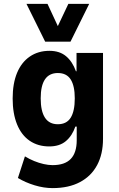

<svg xmlns="http://www.w3.org/2000/svg" viewBox="-20 -775 613 986"><path d="M250 191Q205 191 157.5 176.5Q110 162 72 139L108 28Q131 42 155.5 52Q180 62 204.5 67.5Q229 73 250 73Q313 73 343.5 41Q374 9 374 -55V-125H367Q351 -78 318.5 -50.5Q286 -23 233 -23Q175 -23 132.5 -52Q90 -81 67.5 -136.5Q45 -192 45 -269Q45 -346 67.5 -400.5Q90 -455 133 -484.5Q176 -514 234 -514Q286 -514 319 -486.5Q352 -459 370 -409H373V-503H509V-62Q509 16 479 72.5Q449 129 391 160Q333 191 250 191ZM277 -137Q322 -137 343 -170.5Q364 -204 364 -270Q364 -334 343 -367Q322 -400 277 -400Q233 -400 211 -367.5Q189 -335 189 -270Q189 -204 211 -170.5Q233 -137 277 -137ZM212 -561 116 -755H224L277 -641L331 -755H438L342 -561Z"/></svg>

Font: Nunito Sans 7pt Condensed ExtraBold
Style: Regular
Weight: 800
Width: 3
Designer: Vernon Adams
Foundry: Vernon Adams
Version: Version 3.101;gftools[0.9.27]